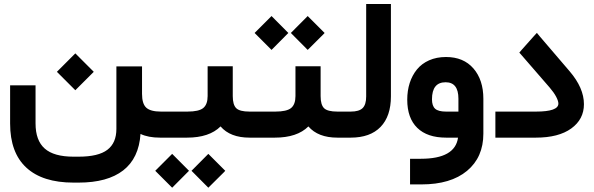

<svg xmlns="http://www.w3.org/2000/svg" viewBox="-20 -671 2896 936"><path d="M778.8 0H760.3Q702.6 0 665 -18.1Q657.2 100.1 580.6 159.7Q503.9 219.2 363.3 219.2H338.4Q187.5 219.2 108.4 146.2Q29.3 73.2 29.3 -68.8V-235.4V-254.9H48.8H133.8H153.3V-235.4V-69.3Q153.3 13.7 198 53.2Q242.7 92.8 338.4 92.8H363.3Q459.5 92.8 503.4 59.3Q547.4 25.9 547.4 -42.5V-327.6V-347.2H566.9H652.8H672.4V-327.6V-213.4Q672.4 -165 693.1 -146Q713.9 -127 764.6 -127H778.8Q784.2 -127 787.6 -106.4Q791 -85.9 791 -66.9V-61.5Q791 -41.5 787.8 -20.8Q784.7 0 778.8 0ZM257.4 -320.9 347.2 -410.8 437.1 -320.9 347.2 -231.1Z M913.6 161.6 995.6 79.1 1078.1 161.6Q1075.2 164.6 1072.3 168Q1065.9 174.3 1038.1 201.9Q1010.3 229.5 995.6 244.1ZM736.8 161.6 819.3 79.1 901.4 161.6 819.3 244.1ZM1207 0H1196.8Q1102.1 0 1055.2 -54.7Q1000.5 0 891.6 0H773.9Q768.1 0 764.9 -20.8Q761.7 -41.5 761.7 -61.5V-66.9Q761.7 -85.9 765.1 -106.4Q768.6 -127 773.9 -127H894Q949.7 -127 970.9 -144.5Q992.2 -162.1 992.2 -202.6V-328.6V-348.1H1011.7H1095.2H1114.7V-328.6V-202.6Q1114.7 -160.2 1131.6 -143.6Q1148.4 -127 1196.3 -127H1207Q1212.4 -127 1215.8 -106.4Q1219.2 -85.9 1219.2 -66.9V-61.5Q1219.2 -41.5 1216.1 -20.8Q1212.9 0 1207 0Z M1397.9 -510.3 1480 -592.8 1562.5 -510.3Q1559.6 -507.3 1556.6 -503.9Q1550.3 -497.6 1522.5 -470Q1494.6 -442.4 1480 -427.7ZM1221.2 -510.3 1303.7 -592.8 1385.7 -510.3 1303.7 -427.7ZM1635.3 0H1625Q1530.3 0 1483.4 -54.7Q1428.7 0 1319.8 0H1202.1Q1196.3 0 1193.1 -20.8Q1189.9 -41.5 1189.9 -61.5V-66.9Q1189.9 -85.9 1193.4 -106.4Q1196.8 -127 1202.1 -127H1322.3Q1377.9 -127 1399.2 -144.5Q1420.4 -162.1 1420.4 -202.6V-328.6V-348.1H1439.9H1523.4H1543V-328.6V-202.6Q1543 -160.2 1559.8 -143.6Q1576.7 -127 1624.5 -127H1635.3Q1640.6 -127 1644 -106.4Q1647.5 -85.9 1647.5 -66.9V-61.5Q1647.5 -41.5 1644.3 -20.8Q1641.1 0 1635.3 0Z M1630.4 -127H1689.9Q1730.5 -127 1747.8 -144Q1765.1 -161.1 1765.1 -200.7V-631.8V-651.4H1784.7H1866.2H1885.7V-631.8V-201.2Q1885.7 -104.5 1835.2 -52.2Q1784.7 0 1689.5 0H1630.4Q1624.5 0 1621.3 -20.8Q1618.2 -41.5 1618.2 -61.5V-66.9Q1618.2 -85.9 1621.6 -106.4Q1625 -127 1630.4 -127Z M2336.4 -189.5V-19.5Q2336.4 95.7 2256.8 161.9Q2177.2 228 2034.7 228H1998.5H1979V208.5V122.6V103H1998.5H2031.7Q2198.7 103 2212.9 0H2154.8Q2063 0 2014.2 -47.6Q1965.3 -95.2 1965.3 -185.1Q1965.3 -229 1977.3 -266.4Q1989.3 -303.7 2012.5 -332.3Q2035.6 -360.8 2072 -377Q2108.4 -393.1 2154.3 -393.1Q2239.7 -393.1 2288.1 -337.2Q2336.4 -281.2 2336.4 -189.5ZM2085.9 -187Q2085.9 -154.8 2101.3 -140.9Q2116.7 -127 2154.3 -127H2214.8V-189.9Q2214.8 -270 2152.3 -270Q2085.9 -270 2085.9 -187Z M2592.3 0H2414.6H2395V-19.5V-107.4V-127H2414.6H2592.8Q2702.1 -127 2702.1 -166Q2702.1 -178.7 2691.2 -199.5Q2680.2 -220.2 2659.7 -244.1L2522.9 -401.9L2511.7 -414.6L2522.9 -427.7L2582 -494.1L2597.2 -510.7L2611.3 -493.7L2756.8 -323.7Q2826.7 -242.2 2826.7 -163.1Q2826.7 -89.4 2764.9 -44.7Q2703.1 0 2592.3 0Z"/></svg>

Font: Shabnam FD
Style: Bold-FD
Weight: 700
Foundry: DejaVu fonts team - Redesigned by Saber Rastikerdar - Based on Vazir font
Version: Version 5.0.1